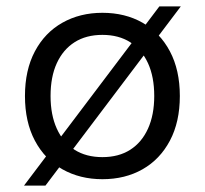

<svg xmlns="http://www.w3.org/2000/svg" viewBox="-20 -550 640 600"><path d="M300 -510Q371 -510 425.5 -479Q480 -448 511 -389.5Q542 -331 542 -250Q542 -169 511 -110.5Q480 -52 425.5 -21Q371 10 300 10Q230 10 175 -21Q120 -52 89 -110.5Q58 -169 58 -250Q58 -331 89 -389.5Q120 -448 175 -479Q230 -510 300 -510ZM300 -441Q249 -441 213 -418Q177 -395 157.5 -352.5Q138 -310 138 -250Q138 -191 157.5 -148Q177 -105 213 -82Q249 -59 300 -59Q351 -59 387 -82Q423 -105 442.5 -148Q462 -191 462 -250Q462 -310 442.5 -352.5Q423 -395 387 -418Q351 -441 300 -441ZM478 -530H545L122 30H55Z"/></svg>

Font: Work Sans
Style: Regular
Weight: 400
Designer: Wei Huang
Foundry: Wei Huang
Version: Version 2.006; ttfautohint (v1.8.1.43-b0c9)